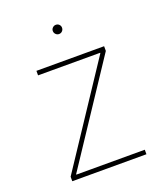

<svg xmlns="http://www.w3.org/2000/svg" viewBox="-132 -806 779 898"><g transform="rotate(-20 257.5 -357.0)"><path d="M72.8 0V-22.5L400.9 -517.6V-520H91.8V-542.5H428.7V-519L101.1 -24.9V-22.5H441.9V0ZM250.5 -668Q241.2 -668 234.4 -674.8Q227.5 -681.6 227.5 -691.4Q227.5 -700.7 234.4 -707.3Q241.2 -713.9 250.5 -713.9Q260.3 -713.9 266.8 -707.3Q273.4 -700.7 273.4 -691.4Q273.4 -681.6 266.8 -674.8Q260.3 -668 250.5 -668Z"/></g></svg>

Font: Inter 16pt Thin
Style: Regular
Weight: 250
Version: Version 4.001;git-66647c0bb